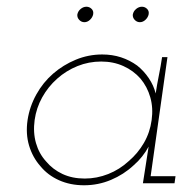

<svg xmlns="http://www.w3.org/2000/svg" viewBox="-20 -545 574 571"><path d="M62 -188Q56 -147 66.5 -112Q77 -77 100 -51Q122 -24 155.5 -9Q189 6 230 6Q272 6 310 -10Q348 -26 377 -53Q391 -65 402.5 -79.5Q414 -94 422 -109Q420 -94 417.5 -80Q415 -66 413 -51L405 0H499L502 -21H428L478 -375H462Q458 -348 452.5 -321Q447 -294 443 -267Q437 -291 422.5 -312.5Q408 -334 388 -350Q366 -366 340 -374.5Q314 -383 284 -383Q243 -383 205.5 -367.5Q168 -352 138 -326Q108 -300 88 -264Q68 -228 62 -188ZM83 -188Q88 -224 105.5 -255.5Q123 -287 150 -311Q177 -335 210.5 -348.5Q244 -362 281 -362Q317 -362 347 -348.5Q377 -335 398 -311Q418 -287 427 -255.5Q436 -224 431 -188Q426 -151 408 -120Q390 -89 363 -66Q336 -41 302 -27.5Q268 -14 232 -14Q195 -14 166 -27.5Q137 -41 117 -65Q96 -88 87 -119.5Q78 -151 83 -188ZM375 -502Q374 -493 380.5 -486Q387 -479 396 -479Q405 -479 412.5 -486Q420 -493 422 -502Q424 -512 417.5 -518.5Q411 -525 402 -525Q393 -525 385 -518.5Q377 -512 375 -502ZM210 -502Q209 -493 215.5 -486Q222 -479 231 -479Q240 -479 247.5 -486Q255 -493 257 -502Q259 -512 252.5 -518.5Q246 -525 237 -525Q228 -525 220 -518.5Q212 -512 210 -502Z"/></svg>

Font: Josefin Slab ExtraLight
Style: Italic
Weight: 250
Italic angle: -12°
Designer: Santiago Orozco
Foundry: Typemade
Version: Version 2.100